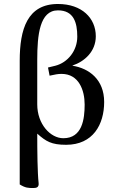

<svg xmlns="http://www.w3.org/2000/svg" viewBox="-20 -717 589 964"><path d="M79 209C108 227 123 227 147 227C161 227 176 225 174 203C168 149 167 43 167 -46C211 -7 238 10 312 10C447 10 503 -92 503 -205C503 -318 427 -374 344 -387V-388C404 -408 461 -458 461 -535C461 -626 391 -697 271 -697C117 -697 79 -570 79 -412ZM167 -193V-417C167 -541 179 -665 271 -665C350 -665 368 -604 368 -533C368 -462 320 -403 258 -387L221 -378L229 -337C256 -343 271 -346 289 -346C376 -346 405 -264 405 -192C405 -119 393 -23 298 -23C233 -23 167 -94 167 -193Z"/></svg>

Font: erewhon
Style: Regular
Weight: 400
Version: Version 1.0.0